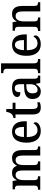

<svg xmlns="http://www.w3.org/2000/svg" viewBox="1436 -2236 810 3723"><g transform="rotate(-90 1841.5 -375.0)"><path d="M23 0H285V-44H282C241 -44 210 -52 210 -111V-318C210 -403 236 -478 309 -478C374 -478 397 -428 397 -342V0H573V-44H570C528 -44 502 -53 502 -116V-331C502 -410 527 -478 598 -478C663 -478 686 -428 686 -342V0H863V-44H860C818 -44 792 -53 792 -116V-351C792 -488 735 -547 639 -547C576 -547 526 -525 493 -455H487C464 -522 414 -547 353 -547C287 -547 244 -525 211 -457H206L193 -536H31V-492H34C75 -492 104 -483 104 -425V-116C104 -53 76 -44 34 -44H23Z M1160 10C1279 10 1332 -50 1332 -93C1332 -112 1321 -125 1309 -130C1287 -89 1244 -53 1180 -53C1093 -53 1047 -117 1045 -261H1351V-306C1351 -464 1275 -547 1150 -547C1014 -547 936 -452 936 -264C936 -91 1017 10 1160 10ZM1242 -316H1046C1051 -429 1086 -491 1151 -491C1217 -491 1242 -422 1242 -316Z M1620 10C1661 10 1700 0 1718 -8V-58C1698 -53 1679 -50 1655 -50C1612 -50 1589 -79 1589 -147V-480H1710V-536H1589V-659H1534C1525 -608 1512 -578 1492 -556C1473 -534 1444 -522 1413 -520V-480H1483V-146C1483 -30 1528 10 1620 10Z M1927 10C2002 10 2031 -27 2070 -82H2078L2094 0H2236V-44H2233C2191 -44 2176 -60 2176 -116V-374C2176 -501 2116 -547 1998 -547C1899 -547 1822 -516 1822 -449C1822 -404 1853 -386 1914 -386C1914 -450 1928 -494 1991 -494C2058 -494 2070 -447 2070 -373V-314L1993 -311C1853 -306 1783 -257 1783 -151C1783 -41 1846 10 1927 10ZM1960 -52C1914 -52 1893 -85 1893 -146C1893 -223 1923 -263 2017 -268L2070 -271V-191C2070 -108 2027 -52 1960 -52Z M2285 0H2559V-44H2548C2506 -44 2475 -55 2475 -117V-760H2285V-716H2297C2332 -716 2369 -707 2369 -649V-117C2369 -55 2338 -44 2297 -44H2285Z M2844 10C2963 10 3016 -50 3016 -93C3016 -112 3005 -125 2993 -130C2971 -89 2928 -53 2864 -53C2777 -53 2731 -117 2729 -261H3035V-306C3035 -464 2959 -547 2834 -547C2698 -547 2620 -452 2620 -264C2620 -91 2701 10 2844 10ZM2926 -316H2730C2735 -429 2770 -491 2835 -491C2901 -491 2926 -422 2926 -316Z M3102 0H3364V-44H3359C3318 -44 3288 -52 3288 -111V-318C3288 -402 3313 -478 3391 -478C3458 -478 3481 -428 3481 -342V0H3658V-44H3654C3612 -44 3587 -53 3587 -116V-351C3587 -488 3531 -547 3433 -547C3368 -547 3323 -525 3289 -457H3285L3273 -536H3107V-492H3112C3152 -492 3183 -483 3183 -424V-116C3183 -53 3151 -44 3109 -44H3102Z"/></g></svg>

Font: Noto Serif Myanmar SemiCondensed Medium
Style: Regular
Weight: 500
Width: 4
Designer: Ben Mitchell and the Monotype Design Team
Foundry: Monotype Imaging Inc.
Version: Version 2.106